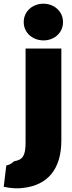

<svg xmlns="http://www.w3.org/2000/svg" viewBox="-88 -804 388 1036"><path d="M37 210C13 214 -27 213 -68 204L-54 89C-35 85 -24 77 -12 66C35 59 50 35 50 -34V-542H243V-46C243 108 170 195 37 210ZM252 -685C252 -626 204 -586 147 -586C89 -586 40 -626 40 -685C40 -744 89 -784 146 -784C204 -784 252 -743 252 -685Z"/></svg>

Font: Repo Black
Style: Regular
Weight: 900
Designer: Stefan Peev
Foundry: Context Ltd
Version: Version 1.502